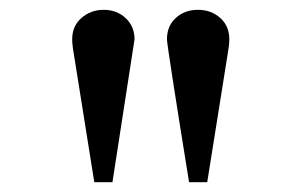

<svg xmlns="http://www.w3.org/2000/svg" viewBox="-20 -730 615 391"><path d="M127 -650Q127 -677 146 -693.5Q165 -710 191 -710Q218 -710 236 -693Q254 -676 254 -650L209 -359H172L131 -616Q127 -638 127 -650ZM320 -650Q320 -677 338 -693.5Q356 -710 383 -710Q410 -710 428.5 -693.5Q447 -677 447 -650Q447 -638 443 -616L402 -359H365Q320 -638 320 -650Z"/></svg>

Font: CMU Serif
Style: Bold
Weight: 700
Version: Version 0.7.0